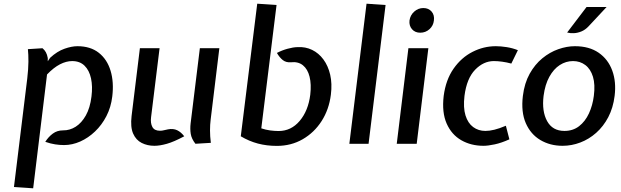

<svg xmlns="http://www.w3.org/2000/svg" viewBox="-20 -778 3358 1039"><path d="M55.5 234 127.5 -353.5Q133.5 -404.5 133.8 -444Q134 -483.5 131 -512L210 -517Q221.5 -507.5 228.2 -495.2Q235 -483 238.5 -464V-446.5L251.5 -465.5Q289.5 -500.5 328.8 -514.2Q368 -528 399 -528Q469.5 -528 514.8 -492.2Q560 -456.5 578.5 -394.8Q597 -333 587.5 -255.5Q580.5 -197.5 555.8 -149.5Q531 -101.5 494.2 -66.5Q457.5 -31.5 414.2 -12.2Q371 7 326.5 7Q303 7 278.5 3.2Q254 -0.5 225 -10.5Q242.5 -38 266 -55.2Q289.5 -72.5 321 -72.5Q357.5 -72 389.5 -92.2Q421.5 -112.5 444.5 -153.2Q467.5 -194 475 -255.5Q482 -310.5 472.5 -354Q463 -397.5 437.5 -422.5Q412 -447.5 370.5 -447.5Q338.5 -447.5 304.5 -430Q270.5 -412.5 234.5 -375L159.5 241Z M815.5 11Q777.5 11 746.8 -4.5Q716 -20 700.5 -55Q685 -90 692 -150L737 -517H843.5L797.5 -143.5Q793.5 -111.5 804.5 -91Q815.5 -70.5 845.5 -70.5Q857 -70.5 866.2 -73Q875.5 -75.5 889 -78Q917.5 -83.5 938.8 -73.2Q960 -63 977 -40.5Q921 -10.5 882.8 0.2Q844.5 11 815.5 11ZM1037.5 0Q1016.5 -27 1012.2 -53.5Q1008 -80 1011.5 -110L1061.5 -517H1167L1120 -131Q1116.5 -103.5 1116.5 -72Q1116.5 -40.5 1121 -5Z M1478 11.5Q1423.5 11.5 1375.5 -1.2Q1327.5 -14 1283 -40.5L1372 -758L1476.5 -751L1394 -83.5Q1417.5 -75.5 1441.8 -72.2Q1466 -69 1487.5 -69Q1555.5 -69 1601.8 -123.8Q1648 -178.5 1659 -265.5Q1665.5 -322 1655.2 -363Q1645 -404 1619.2 -424.8Q1593.5 -445.5 1553.5 -441Q1528 -439 1510.2 -453Q1492.5 -467 1478.5 -491.5Q1506 -506 1536.2 -514.2Q1566.5 -522.5 1590 -523Q1633 -525.5 1669 -508Q1705 -490.5 1730.2 -456.2Q1755.5 -422 1766.8 -373.8Q1778 -325.5 1770.5 -265.5Q1760.5 -185.5 1720.5 -123Q1680.5 -60.5 1618 -24.5Q1555.5 11.5 1478 11.5Z M1870.5 0 1963.5 -758 2066.5 -751 1974.5 0Z M2127 0 2190 -517H2298L2235 0ZM2254 -601Q2226 -601 2209.5 -620Q2193 -639 2196 -667Q2200 -696 2221.5 -715.2Q2243 -734.5 2271 -734.5Q2299.5 -734.5 2315.8 -715.2Q2332 -696 2328 -667Q2325 -639 2304 -620Q2283 -601 2254 -601Z M2596.5 11Q2529 11 2476.2 -19.2Q2423.5 -49.5 2397 -109.5Q2370.5 -169.5 2381 -259Q2392.5 -346.5 2434.5 -406.5Q2476.5 -466.5 2536.8 -497.2Q2597 -528 2663 -528Q2690 -528 2721.8 -523Q2753.5 -518 2782.5 -506.5L2747 -434Q2721 -441 2697.2 -444.2Q2673.5 -447.5 2652.5 -447.5Q2596.5 -447.5 2551 -400.5Q2505.5 -353.5 2493.5 -259Q2486 -195.5 2499 -153.5Q2512 -111.5 2540.5 -90.5Q2569 -69.5 2606.5 -69.5Q2628.5 -69.5 2655.2 -76Q2682 -82.5 2717.5 -97.5L2736.5 -24Q2693.5 -4.5 2657.2 3.2Q2621 11 2596.5 11Z M3024.5 11Q2957 11 2904.2 -20.2Q2851.5 -51.5 2825.2 -111.8Q2799 -172 2809.5 -259Q2818 -328 2846.2 -378.8Q2874.5 -429.5 2914.8 -462.5Q2955 -495.5 3001.2 -511.8Q3047.5 -528 3091 -528Q3168.5 -528 3219.8 -492.5Q3271 -457 3293.2 -396Q3315.5 -335 3306 -259Q3298 -194.5 3271.8 -144.2Q3245.5 -94 3206.2 -59.2Q3167 -24.5 3120.2 -6.8Q3073.5 11 3024.5 11ZM3034.5 -69.5Q3080.5 -69.5 3113.8 -95.2Q3147 -121 3167 -164.2Q3187 -207.5 3193.5 -259Q3201.5 -320.5 3188.8 -362.5Q3176 -404.5 3147.5 -426Q3119 -447.5 3081 -447.5Q3042.5 -447.5 3009.2 -426Q2976 -404.5 2952.8 -362.5Q2929.5 -320.5 2921.5 -259Q2911.5 -175.5 2940.8 -122.5Q2970 -69.5 3034.5 -69.5ZM3049 -602 3154 -740H3262.5L3164.5 -635Q3147 -616.5 3126.5 -608Q3106 -599.5 3085.8 -598.5Q3065.5 -597.5 3049 -602Z"/></svg>

Font: Expletus Sans Medium
Style: Italic
Weight: 500
Italic angle: -7°
Version: Version 7.500